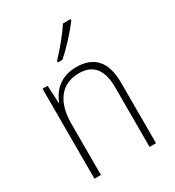

<svg xmlns="http://www.w3.org/2000/svg" viewBox="-184 -872 889 978"><g transform="rotate(-30 261.0 -382.5)"><path d="M383 -758V-765H338C309 -719 259 -659 217 -615V-606H243C290 -646 351 -713 383 -758ZM285 -539C193 -539 142 -485 120 -426H117L112 -529H82V0H120V-300C120 -438 184 -505 282 -505C361 -505 406 -458 406 -351V0H444V-356C444 -482 387 -539 285 -539Z"/></g></svg>

Font: Noto Sans Lao SemiCondensed ExtraLight
Style: Regular
Weight: 200
Width: 4
Designer: Monotype Design Team
Foundry: Monotype Imaging Inc.
Version: Version 2.003